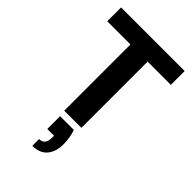

<svg xmlns="http://www.w3.org/2000/svg" viewBox="-291 -797 1187 1187"><g transform="rotate(45 303.0 -203.5)"><path d="M228 0V-579H25V-700H581V-579H378V0ZM242 293V234Q268 234 280.5 218Q293 202 293 170V154H234V42H354Q364 71 368 98Q372 125 372 150Q372 215 339.5 254Q307 293 242 293Z"/></g></svg>

Font: DM Sans 24pt Black
Style: Regular
Weight: 900
Designer: Colophon Foundry, Jonny Pinhorn
Foundry: Colophon Foundry
Version: Version 4.004;gftools[0.9.30]